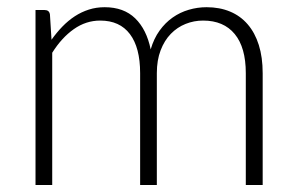

<svg xmlns="http://www.w3.org/2000/svg" viewBox="-20 -526 836 546"><path d="M81 0V-497.5H107Q120 -497.5 122 -485L126.5 -413Q141 -433.5 157.5 -450.5Q174 -467.5 192.8 -479.8Q211.5 -492 232.8 -498.8Q254 -505.5 277.5 -505.5Q332 -505.5 364.5 -473.8Q397 -442 408.5 -385.5Q417.5 -416.5 433.8 -439Q450 -461.5 471 -476.2Q492 -491 516.8 -498.2Q541.5 -505.5 567.5 -505.5Q604.5 -505.5 634 -493.2Q663.5 -481 684.2 -457Q705 -433 716 -398Q727 -363 727 -318V0H679V-318Q679 -391 647.5 -429.2Q616 -467.5 557.5 -467.5Q531.5 -467.5 507.8 -458Q484 -448.5 465.8 -429.8Q447.5 -411 436.8 -383Q426 -355 426 -318V0H378.5V-318Q378.5 -390.5 349.5 -429Q320.5 -467.5 265 -467.5Q224.5 -467.5 190 -443.2Q155.5 -419 128.5 -376V0Z"/></svg>

Font: o
Style: Regular
Weight: 300
Designer: Lukasz Dziedzic
Foundry: Lukasz Dziedzic
Version: Version 1.104; Western+Polish opensource; ttfautohint (v1.8.